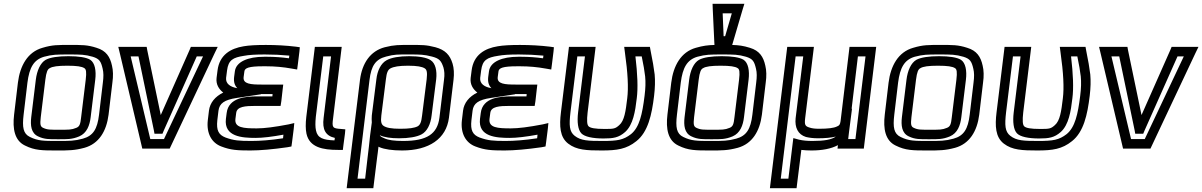

<svg xmlns="http://www.w3.org/2000/svg" viewBox="-20 -755 6312 1008"><path d="M570 -321C575 -355 574 -386 568 -410C558 -457 537 -489 487 -504C438 -520 409 -519 347 -519C284 -519 256 -520 203 -504C125 -482 85 -410 74 -321L54 -153C45 -78 57 -17 111 9C163 35 202 35 279 35C340 35 371 35 423 21C499 0 539 -66 550 -153L570 -321ZM520 -321 500 -153C491 -77 469 -42 415 -27C371 -15 346 -15 285 -15C208 -15 180 -15 137 -36C102 -53 96 -86 104 -153L124 -321C134 -400 157 -441 211 -457C256 -469 277 -469 341 -469C404 -469 425 -469 467 -457C502 -446 510 -433 519 -394C524 -374 524 -351 520 -321ZM406 -140C402 -103 398 -91 381 -84C355 -73 340 -74 292 -74C244 -74 229 -73 206 -84C191 -91 190 -103 194 -140L218 -336C223 -377 230 -392 241 -397C255 -406 284 -410 333 -410C383 -410 410 -406 423 -397C432 -392 435 -377 430 -336L406 -140ZM456 -140 480 -336C486 -385 478 -425 454 -441C433 -454 393 -460 339 -460C286 -460 244 -454 220 -441C192 -425 174 -385 168 -336L144 -140C139 -97 143 -56 180 -39C213 -23 239 -24 286 -24C333 -24 358 -23 396 -39C436 -56 451 -97 456 -140Z M1087 -509H1000H982L975 -492L824 -151L753 -492L750 -509H731H636H601L609 -476L723 8L727 25H745H853H871L879 8L1107 -476L1123 -509H1087ZM1046 -459 841 -25H769L666 -459H707L788 -70L791 -53H810H815H833L840 -70L1013 -459H1046Z M1216 -131 1220 -162C1224 -196 1267 -199 1323 -199H1428H1453L1457 -224L1464 -286L1467 -311H1442H1354C1296 -311 1255 -314 1259 -350L1263 -380C1265 -398 1286 -407 1361 -407H1377C1423 -407 1467 -403 1511 -395L1540 -390L1544 -420L1552 -485L1554 -507L1533 -510C1483 -516 1430 -519 1376 -519C1327 -519 1287 -517 1259 -512C1191 -501 1132 -467 1122 -385L1117 -346C1113 -312 1129 -287 1152 -269C1109 -248 1082 -215 1077 -174L1071 -124C1063 -55 1091 -5 1142 14C1191 33 1227 35 1294 35C1346 35 1412 29 1489 18L1510 14L1513 -7L1522 -78L1525 -109L1495 -102C1422 -88 1368 -81 1328 -81C1259 -81 1210 -84 1216 -131ZM1226 -292C1190 -298 1164 -315 1167 -346L1172 -385C1179 -440 1203 -453 1261 -462C1287 -467 1322 -469 1370 -469C1414 -469 1457 -467 1499 -463L1497 -449C1460 -454 1422 -457 1383 -457H1367C1282 -457 1219 -431 1213 -380L1209 -350C1206 -323 1213 -305 1226 -292ZM1166 -131C1155 -37 1251 -31 1322 -31C1359 -31 1408 -37 1468 -48L1466 -29C1400 -19 1345 -15 1300 -15C1235 -15 1208 -17 1164 -33C1128 -47 1115 -70 1121 -124L1127 -174C1132 -212 1157 -231 1224 -241L1350 -260V-261H1411L1410 -249H1330C1271 -249 1180 -243 1170 -162L1166 -131Z M1729 -136 1771 -484 1774 -509H1749H1658H1633L1630 -484L1588 -141C1584 -107 1584 -76 1589 -53C1605 19 1675 32 1755 32H1780L1783 7L1791 -53L1793 -76L1770 -78C1725 -81 1722 -85 1729 -136ZM1679 -136C1671 -75 1689 -42 1738 -31L1736 -18C1677 -20 1647 -30 1639 -70C1635 -88 1635 -110 1638 -141L1677 -459H1718L1679 -136Z M1967 15C1969 16 1971 17 1973 18C1999 29 2040 35 2091 35C2232 35 2323 -26 2337 -137L2361 -336C2365 -368 2363 -398 2356 -421C2342 -467 2317 -493 2266 -507C2217 -520 2193 -519 2134 -519C2075 -519 2051 -520 2000 -507C1924 -487 1881 -423 1870 -336L1803 208L1800 233H1825H1915H1940L1943 208L1960 71C1962 61 1964 38 1967 15ZM2196 -149C2192 -112 2185 -99 2173 -92C2156 -83 2128 -79 2081 -79C2035 -79 2009 -84 1994 -94C1982 -102 1978 -116 1982 -149L2006 -339C2010 -375 2017 -389 2030 -396C2047 -405 2075 -410 2122 -410C2170 -410 2196 -405 2210 -396C2221 -389 2224 -375 2220 -339L2196 -149ZM2246 -149 2270 -339C2275 -384 2266 -423 2241 -439C2220 -453 2180 -460 2128 -460C2077 -460 2035 -453 2010 -439C1980 -423 1961 -384 1956 -339L1932 -149C1931 -136 1931 -124 1932 -112L1923 -44C1921 -23 1913 50 1910 71L1897 183H1857L1920 -336C1929 -410 1952 -444 2007 -458C2051 -470 2068 -469 2128 -469C2187 -469 2205 -469 2248 -458C2286 -448 2296 -437 2308 -401C2313 -383 2315 -363 2311 -336L2287 -137C2276 -52 2222 -15 2097 -15C2050 -15 2019 -19 1998 -29C1981 -36 1976 -40 1974 -45C1997 -34 2032 -29 2075 -29C2126 -29 2167 -36 2192 -49C2222 -64 2241 -103 2246 -149Z M2550 -131 2554 -162C2558 -196 2601 -199 2657 -199H2762H2787L2791 -224L2798 -286L2801 -311H2776H2688C2630 -311 2589 -314 2593 -350L2597 -380C2599 -398 2620 -407 2695 -407H2711C2757 -407 2801 -403 2845 -395L2874 -390L2878 -420L2886 -485L2888 -507L2867 -510C2817 -516 2764 -519 2710 -519C2661 -519 2621 -517 2593 -512C2525 -501 2466 -467 2456 -385L2451 -346C2447 -312 2463 -287 2486 -269C2443 -248 2416 -215 2411 -174L2405 -124C2397 -55 2425 -5 2476 14C2525 33 2561 35 2628 35C2680 35 2746 29 2823 18L2844 14L2847 -7L2856 -78L2859 -109L2829 -102C2756 -88 2702 -81 2662 -81C2593 -81 2544 -84 2550 -131ZM2560 -292C2524 -298 2498 -315 2501 -346L2506 -385C2513 -440 2537 -453 2595 -462C2621 -467 2656 -469 2704 -469C2748 -469 2791 -467 2833 -463L2831 -449C2794 -454 2756 -457 2717 -457H2701C2616 -457 2553 -431 2547 -380L2543 -350C2540 -323 2547 -305 2560 -292ZM2500 -131C2489 -37 2585 -31 2656 -31C2693 -31 2742 -37 2802 -48L2800 -29C2734 -19 2679 -15 2634 -15C2569 -15 2542 -17 2498 -33C2462 -47 2449 -70 2455 -124L2461 -174C2466 -212 2491 -231 2558 -241L2684 -260V-261H2745L2744 -249H2664C2605 -249 2514 -243 2504 -162L2500 -131Z M3139 35C3219 35 3269 28 3321 -14C3382 -62 3402 -152 3414 -252C3419 -293 3420 -332 3417 -364C3413 -397 3406 -439 3395 -492L3392 -509H3373H3289H3257L3261 -478C3276 -372 3280 -294 3273 -239C3265 -171 3258 -121 3231 -98C3210 -79 3202 -78 3155 -78C3103 -78 3079 -83 3070 -92C3062 -100 3060 -121 3065 -165L3104 -484L3107 -509H3082H2992H2967L2964 -484L2925 -166C2916 -93 2919 -35 2963 -1C3007 33 3061 35 3139 35ZM3145 -15C3068 -15 3030 -16 2997 -42C2969 -64 2967 -97 2975 -166L3011 -459H3051L3015 -165C3009 -115 3014 -74 3032 -55C3049 -37 3092 -28 3148 -28C3199 -28 3228 -32 3262 -62C3304 -100 3315 -170 3323 -239C3330 -292 3327 -366 3316 -459H3349C3358 -416 3364 -381 3367 -354C3370 -324 3369 -291 3364 -252C3352 -155 3337 -87 3293 -51C3253 -20 3221 -15 3145 -15Z M3950 -321 3930 -153C3921 -77 3899 -42 3845 -27C3801 -15 3776 -15 3715 -15C3638 -15 3610 -15 3567 -36C3532 -53 3526 -86 3534 -153L3554 -321C3564 -400 3587 -441 3641 -457C3686 -469 3707 -469 3771 -469C3834 -469 3855 -469 3897 -457C3932 -446 3940 -433 3949 -394C3954 -374 3954 -351 3950 -321ZM3829 -536 3879 -706 3888 -735H3858H3750H3721L3722 -706L3730 -536L3731 -519C3696 -518 3671 -515 3633 -504C3555 -482 3515 -410 3504 -321L3484 -153C3475 -78 3487 -17 3541 9C3593 35 3632 35 3709 35C3770 35 3801 35 3853 21C3929 0 3969 -66 3980 -153L4000 -321C4005 -355 4004 -386 3998 -410C3988 -457 3967 -489 3917 -504C3882 -515 3858 -518 3824 -519L3829 -536ZM3787 -565H3779L3774 -685H3822L3787 -565ZM3836 -140C3832 -103 3828 -91 3811 -84C3785 -73 3770 -74 3722 -74C3674 -74 3659 -73 3636 -84C3621 -91 3620 -103 3624 -140L3648 -336C3653 -377 3660 -392 3671 -397C3685 -406 3714 -410 3763 -410C3813 -410 3840 -406 3853 -397C3862 -392 3865 -377 3860 -336L3836 -140ZM3886 -140 3910 -336C3916 -385 3908 -425 3884 -441C3863 -454 3823 -460 3769 -460C3716 -460 3674 -454 3650 -441C3622 -425 3604 -385 3598 -336L3574 -140C3569 -97 3573 -56 3610 -39C3643 -23 3669 -24 3716 -24C3763 -24 3788 -23 3826 -39C3866 -56 3881 -97 3886 -140Z M4518 0 4577 -484 4580 -509H4555H4465H4440L4437 -484L4393 -119C4390 -101 4387 -96 4374 -91C4358 -83 4328 -79 4280 -79C4258 -79 4243 -81 4231 -85C4207 -92 4203 -99 4207 -134L4250 -484L4253 -509H4228H4138H4113L4110 -484L4025 208L4022 233H4047H4137H4162L4165 208L4187 32C4203 34 4221 35 4240 35C4296 35 4344 26 4379 7L4377 25H4402H4490H4515L4518 0ZM4368 -38C4346 -22 4308 -15 4246 -15C4218 -15 4195 -17 4174 -22L4145 -30L4141 2L4119 183H4079L4157 -459H4197L4157 -134C4152 -86 4169 -49 4211 -36C4227 -32 4249 -29 4274 -29C4311 -29 4344 -32 4368 -38ZM4471 -25H4433L4437 -59L4453 -184H4451L4484 -459H4524L4471 -25Z M5141 -321C5146 -355 5145 -386 5139 -410C5129 -457 5108 -489 5058 -504C5009 -520 4980 -519 4918 -519C4855 -519 4827 -520 4774 -504C4696 -482 4656 -410 4645 -321L4625 -153C4616 -78 4628 -17 4682 9C4734 35 4773 35 4850 35C4911 35 4942 35 4994 21C5070 0 5110 -66 5121 -153L5141 -321ZM5091 -321 5071 -153C5062 -77 5040 -42 4986 -27C4942 -15 4917 -15 4856 -15C4779 -15 4751 -15 4708 -36C4673 -53 4667 -86 4675 -153L4695 -321C4705 -400 4728 -441 4782 -457C4827 -469 4848 -469 4912 -469C4975 -469 4996 -469 5038 -457C5073 -446 5081 -433 5090 -394C5095 -374 5095 -351 5091 -321ZM4977 -140C4973 -103 4969 -91 4952 -84C4926 -73 4911 -74 4863 -74C4815 -74 4800 -73 4777 -84C4762 -91 4761 -103 4765 -140L4789 -336C4794 -377 4801 -392 4812 -397C4826 -406 4855 -410 4904 -410C4954 -410 4981 -406 4994 -397C5003 -392 5006 -377 5001 -336L4977 -140ZM5027 -140 5051 -336C5057 -385 5049 -425 5025 -441C5004 -454 4964 -460 4910 -460C4857 -460 4815 -454 4791 -441C4763 -425 4745 -385 4739 -336L4715 -140C4710 -97 4714 -56 4751 -39C4784 -23 4810 -24 4857 -24C4904 -24 4929 -23 4967 -39C5007 -56 5022 -97 5027 -140Z M5426 35C5506 35 5556 28 5608 -14C5669 -62 5689 -152 5701 -252C5706 -293 5707 -332 5704 -364C5700 -397 5693 -439 5682 -492L5679 -509H5660H5576H5544L5548 -478C5563 -372 5567 -294 5560 -239C5552 -171 5545 -121 5518 -98C5497 -79 5489 -78 5442 -78C5390 -78 5366 -83 5357 -92C5349 -100 5347 -121 5352 -165L5391 -484L5394 -509H5369H5279H5254L5251 -484L5212 -166C5203 -93 5206 -35 5250 -1C5294 33 5348 35 5426 35ZM5432 -15C5355 -15 5317 -16 5284 -42C5256 -64 5254 -97 5262 -166L5298 -459H5338L5302 -165C5296 -115 5301 -74 5319 -55C5336 -37 5379 -28 5435 -28C5486 -28 5515 -32 5549 -62C5591 -100 5602 -170 5610 -239C5617 -292 5614 -366 5603 -459H5636C5645 -416 5651 -381 5654 -354C5657 -324 5656 -291 5651 -252C5639 -155 5624 -87 5580 -51C5540 -20 5508 -15 5432 -15Z M6236 -509H6149H6131L6124 -492L5973 -151L5902 -492L5899 -509H5880H5785H5750L5758 -476L5872 8L5876 25H5894H6002H6020L6028 8L6256 -476L6272 -509H6236ZM6195 -459 5990 -25H5918L5815 -459H5856L5937 -70L5940 -53H5959H5964H5982L5989 -70L6162 -459H6195Z"/></svg>

Font: Gamestation Text Outline
Style: Italic
Weight: 400
Designer: Jonas Hecksher
Foundry: Jonas Hecksher, Playtypeª, e-types AS
Version: Version 1.003